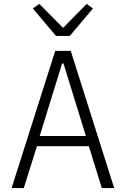

<svg xmlns="http://www.w3.org/2000/svg" viewBox="-20 -957 640 977"><path d="M498 0 432 -213H168L101 0H39L261 -698H340L561 0ZM303 -634H296L182 -265H417ZM265 -774 147 -914 180 -937 301 -815 421 -937 453 -914 335 -774Z"/></svg>

Font: IBM Plex Mono Light
Style: Regular
Weight: 300
Monospace: yes
Designer: Mike Abbink, Paul van der Laan, Pieter van Rosmalen
Foundry: Bold Monday
Version: Version 2.3